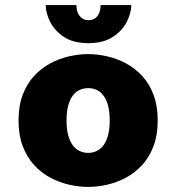

<svg xmlns="http://www.w3.org/2000/svg" viewBox="-20 -725 690 756"><path d="M327 11Q290.5 11 252 2.2Q213.5 -6.5 178 -25.5Q142.5 -44.5 114.2 -75.2Q86 -106 69.5 -149.5Q53 -193 53 -251Q53 -308.5 69.5 -352Q86 -395.5 114.2 -426Q142.5 -456.5 178 -475.5Q213.5 -494.5 252 -503.2Q290.5 -512 327 -512Q363.5 -512 402 -503.2Q440.5 -494.5 476 -475.5Q511.5 -456.5 539.8 -426Q568 -395.5 584.5 -352Q601 -308.5 601 -251Q601 -193 584.5 -149.5Q568 -106 539.8 -75.2Q511.5 -44.5 476 -25.5Q440.5 -6.5 402 2.2Q363.5 11 327 11ZM327 -123Q346 -123 361.5 -130.8Q377 -138.5 388.2 -154Q399.5 -169.5 405.8 -193.8Q412 -218 412 -251Q412 -284 405.8 -308Q399.5 -332 388.2 -347.5Q377 -363 361.5 -370.5Q346 -378 327 -378Q308.5 -378 292.8 -370.5Q277 -363 265.8 -347.5Q254.5 -332 248.2 -308Q242 -284 242 -251Q242 -218 248.2 -193.8Q254.5 -169.5 265.8 -154Q277 -138.5 292.8 -130.8Q308.5 -123 327 -123ZM328 -555Q269 -555 232 -579.5Q195 -604 177.5 -639Q160 -674 160 -705H281Q281 -687 286.8 -673.8Q292.5 -660.5 303.2 -653Q314 -645.5 329 -645.5Q344 -645.5 354.5 -653Q365 -660.5 370.5 -673.8Q376 -687 376 -705H497Q497 -674 479.2 -639Q461.5 -604 424 -579.5Q386.5 -555 328 -555Z"/></svg>

Font: Trispace Thin ExtraBold
Style: Regular
Weight: 800
Version: Version 1.210